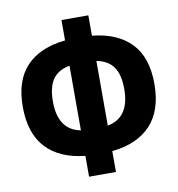

<svg xmlns="http://www.w3.org/2000/svg" viewBox="-77 -734 755 816"><g transform="rotate(-10 300.0 -326.0)"><path d="M146 -329Q146 -206 242 -188V-467Q193 -458 169.5 -425Q146 -392 146 -329ZM454 -329Q454 -392 430.5 -425Q407 -458 358 -467V-188Q454 -206 454 -329ZM242 12V-78Q133 -89 74.5 -151.5Q16 -214 16 -329Q16 -443 74.5 -504Q133 -565 242 -576V-664H358V-576Q467 -565 525.5 -504Q584 -443 584 -329Q584 -214 525.5 -151.5Q467 -89 358 -78V12Z"/></g></svg>

Font: Source Code Pro
Style: Bold
Weight: 700
Monospace: yes
Designer: Paul D. Hunt, Teo Tuominen
Foundry: Adobe Systems Incorporated
Version: Version 2.030;PS 1.000;hotconv 16.6.51;makeotf.lib2.5.65220